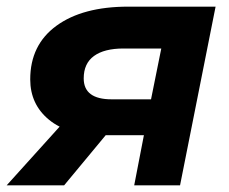

<svg xmlns="http://www.w3.org/2000/svg" viewBox="-41 -558 690 578"><path d="M363 0 398 -181 415 -151H267Q163 -151 106.5 -197.5Q50 -244 50 -319Q50 -423 129 -480.5Q208 -538 345 -538H608L501 0ZM-21 0 164 -205H322L152 0ZM407 -226 453 -454 466 -412H331Q273 -412 242 -389.5Q211 -367 211 -322Q211 -259 295 -259H434Z"/></svg>

Font: MOST Montserrat
Style: Bold Italic
Weight: 700
Italic angle: -11.3°
Designer: Julieta Ulanovsky
Foundry: Julieta Ulanovsky
Version: Version 8.000;March 11, 2024;FontCreator 15.0.0.2926 64-bit